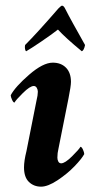

<svg xmlns="http://www.w3.org/2000/svg" viewBox="-20 -664 343 691"><path d="M203.1 -643.6Q209 -643.6 213.9 -633.8Q227.5 -606.9 243.7 -577.9Q259.8 -548.8 272 -527.3Q284.2 -505.9 286.1 -502Q282.2 -482.4 274.4 -479.5Q215.8 -527.8 188.5 -557.6Q165.5 -539.6 127.7 -513.9Q89.8 -488.3 74.2 -479.5Q71.3 -481 70.1 -487.8Q68.8 -494.6 70.3 -502Q113.3 -544.9 190.4 -633.8Q200.2 -643.6 203.1 -643.6ZM111.3 -301.8Q116.2 -321.3 116.2 -334Q116.2 -341.3 112.3 -347.9Q108.4 -354.5 101.6 -354.5Q87.9 -354.5 62.3 -329.1Q36.6 -303.7 32.2 -294.9Q27.8 -294.9 23.2 -305.2Q18.6 -315.4 18.6 -321.3Q34.7 -351.6 84.7 -395Q134.8 -438.5 169.9 -438.5Q199.7 -438.5 217.5 -420.4Q235.4 -402.3 235.4 -369.1Q235.4 -354.5 226.6 -310.5L190.4 -128.9Q186.5 -113.3 186.5 -96.7Q186.5 -88.9 189.9 -82.5Q193.4 -76.2 200.2 -76.2Q213.9 -76.2 239.5 -101.6Q265.1 -127 269.5 -135.7Q273.9 -135.7 278.6 -125.5Q283.2 -115.2 283.2 -109.4Q273.9 -92.3 248 -65.4Q222.2 -38.6 187.3 -15.4Q152.3 7.8 127.9 7.8Q101.6 7.8 84 -9.3Q66.4 -26.4 66.4 -61.5Q66.4 -85 75.2 -120.1Z"/></svg>

Font: Crimson
Style: BoldItalic
Weight: 700
Italic angle: -11°
Version: Version 0.8